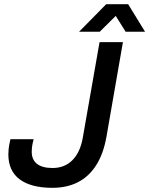

<svg xmlns="http://www.w3.org/2000/svg" viewBox="-20 -888 715 920"><path d="M231 12Q129 12 74.5 -28.5Q20 -69 20 -149Q20 -159 21.5 -175Q23 -191 30 -221H141Q134 -193 133 -180Q132 -167 132 -161Q132 -123 157 -103Q182 -83 232 -83Q290 -83 327.5 -121Q365 -159 377 -230L457 -686H569L490 -232Q475 -149 440 -95Q405 -41 352.5 -14.5Q300 12 231 12ZM359 -736 489 -868H594L675 -736H582L515 -843L565 -842L458 -736Z"/></svg>

Font: Archivo SemiBold Medium
Style: Italic
Weight: 500
Italic angle: -10°
Version: Version 2.001